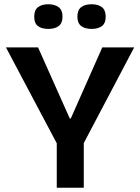

<svg xmlns="http://www.w3.org/2000/svg" viewBox="-20 -883 659 903"><path d="M247 0V-209L8 -660H159L308 -326H313L461 -660H611L374 -210V0ZM411 -747Q380 -747 362 -760.5Q344 -774 344 -805Q344 -836 362 -849.5Q380 -863 411 -863Q441 -863 459 -849.5Q477 -836 477 -805Q477 -773 459 -760Q441 -747 411 -747ZM207 -747Q177 -747 159 -760Q141 -773 141 -805Q141 -836 159 -849.5Q177 -863 207 -863Q237 -863 255.5 -849.5Q274 -836 274 -805Q274 -774 256 -760.5Q238 -747 207 -747Z"/></svg>

Font: Bricolage Grotesque 17pt SemiBold
Style: Regular
Weight: 600
Version: Version 1.001;gftools[0.9.33.dev8+g029e19f]